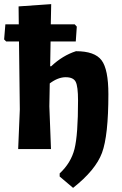

<svg xmlns="http://www.w3.org/2000/svg" viewBox="-27 -722 590 930"><path d="M61 0 69 -192 65 -521H3L-7 -531L-1 -604H64L63 -691L221 -702L219 -604H335L345 -593L340 -521H218L216 -401H221Q276 -453 341 -474Q432 -474 465 -430Q498 -386 498 -266Q498 -65 467 18.5Q436 102 327 188L262 133V118Q317 67 334 -1Q351 -69 351 -235Q351 -304 339.5 -326Q328 -348 291 -348Q254 -348 214 -318L212 -207L220 0Z"/></svg>

Font: Alegreya Sans SC ExtraBold
Style: Regular
Weight: 800
Designer: Juan Pablo del Peral
Foundry: Huerta Tipografica
Version: Version 2.007